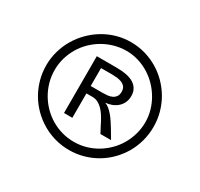

<svg xmlns="http://www.w3.org/2000/svg" viewBox="-134 -789 1006 965"><g transform="rotate(30 368.5 -306.0)"><path d="M368.7 -619.1Q326.2 -619.1 286.4 -607.7Q246.6 -596.2 212.2 -575.4Q177.7 -554.7 149.2 -525.9Q120.6 -497.1 100.1 -462.4Q79.6 -427.7 68.4 -387.9Q57.1 -348.1 57.1 -306.2Q57.1 -263.2 68.1 -223.4Q79.1 -183.6 99.4 -148.7Q119.6 -113.8 148.2 -85.2Q176.8 -56.6 211.4 -36.1Q246.1 -15.6 285.9 -4.4Q325.7 6.8 368.7 6.8Q411.6 6.8 451.4 -4.4Q491.2 -15.6 525.6 -35.9Q560.1 -56.2 588.4 -84.7Q616.7 -113.3 637 -147.9Q657.2 -182.6 668.2 -222.7Q679.2 -262.7 679.2 -306.2Q679.2 -349.1 668.2 -388.9Q657.2 -428.7 637 -463.4Q616.7 -498 588.4 -526.9Q560.1 -555.7 525.4 -576.2Q490.7 -596.7 451.2 -607.9Q411.6 -619.1 368.7 -619.1ZM371.6 -569.8Q407.2 -569.8 440.2 -559.8Q473.1 -549.8 502 -532.2Q530.8 -514.6 554.7 -490Q578.6 -465.3 595.7 -436Q612.8 -406.7 622.3 -373.8Q631.8 -340.8 631.8 -306.2Q631.8 -270 622.3 -236.3Q612.8 -202.6 595.7 -173.1Q578.6 -143.6 554.4 -119.4Q530.3 -95.2 501 -77.6Q471.7 -60.1 438.2 -50.5Q404.8 -41 368.7 -41Q332.5 -41 298.8 -50.5Q265.1 -60.1 235.8 -77.6Q206.5 -95.2 182.6 -119.6Q158.7 -144 141.6 -173.3Q124.5 -202.6 115 -236.3Q105.5 -270 105.5 -306.2Q105.5 -342.8 115.2 -376.2Q125 -409.7 142.3 -439Q159.7 -468.3 184.3 -492.4Q209 -516.6 238.5 -533.7Q268.1 -550.8 301.8 -560.3Q335.4 -569.8 371.6 -569.8ZM302.7 -142.1V-283.7H337.9Q355 -283.7 369.1 -276.6Q383.3 -269.5 395 -258.1Q406.7 -246.6 416.5 -231.9Q426.3 -217.3 434.8 -201.4Q443.4 -185.5 450.9 -170.2Q458.5 -154.8 465.8 -142.1H527.3Q521 -152.3 513.2 -166Q505.4 -179.7 496.1 -194.8Q486.8 -210 476.8 -225.1Q466.8 -240.2 455.6 -253.4Q444.3 -266.6 432.4 -276.4Q420.4 -286.1 407.7 -290.5Q427.2 -292 444.8 -298.8Q462.4 -305.7 475.8 -317.6Q489.3 -329.6 497.1 -346.4Q504.9 -363.3 504.9 -383.8Q504.9 -403.3 498.8 -417.2Q492.7 -431.2 482.4 -440.9Q472.2 -450.7 458.5 -456.8Q444.8 -462.9 429.4 -466.1Q414.1 -469.2 397.7 -470.5Q381.3 -471.7 366.2 -471.7H254.4V-142.1ZM302.7 -430.7H366.2Q379.4 -430.7 394.5 -429.2Q409.7 -427.7 422.6 -422.6Q435.5 -417.5 443.8 -407.2Q452.1 -397 452.1 -379.4Q452.1 -361.8 444.8 -351.3Q437.5 -340.8 425.8 -335.2Q414.1 -329.6 399.4 -328.1Q384.8 -326.7 370.1 -326.7H302.7Z"/></g></svg>

Font: Saysettha
Style: Regular
Weight: 400
Designer: John M. Durdin
Foundry: Lao Script for Windows
Version: Version 2.201